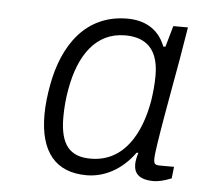

<svg xmlns="http://www.w3.org/2000/svg" viewBox="-37 -736 457 444"><g transform="rotate(5 191.5 -513.5)"><path d="M179 -329C218 -329 259 -348 290 -391H294C291 -381 289 -372 289 -364C289 -343 301 -329 335 -329C345 -329 359 -332 376 -339L379 -366H352C337 -366 332 -366 332 -380C331 -400 360 -555 370 -612L383 -690H349L335 -641H330C314 -683 279 -698 242 -698C145 -698 94 -623 77 -529C73 -507 70 -483 70 -460C70 -374 107 -329 179 -329ZM185 -368C137 -368 114 -394 114 -458C114 -480 116 -503 120 -524C134 -603 172 -659 240 -659C274 -659 318 -647 318 -573C318 -552 316 -533 313 -513C300 -439 264 -368 185 -368Z"/></g></svg>

Font: Archivo Thin
Style: Italic
Weight: 100
Italic angle: -10°
Designer: Hector Gatti
Foundry: Omnibus-Type
Version: Version 2.001